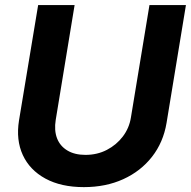

<svg xmlns="http://www.w3.org/2000/svg" viewBox="-20 -748 774 779"><path d="M320.3 11.2Q228 11.2 164.3 -23.4Q100.6 -58.1 72.5 -119.1Q44.4 -180.2 57.1 -259.3L134.8 -727.5H282.7L206.1 -261.7Q199.2 -218.8 211.4 -187Q223.6 -155.3 253.2 -137.5Q282.7 -119.6 326.7 -119.6Q374.5 -119.6 413.6 -139.9Q452.6 -160.2 478.5 -194.3Q504.4 -228.5 511.2 -271.5L586.4 -727.5H734.4L655.8 -249.5Q642.6 -170.4 596.7 -111.8Q550.8 -53.2 480 -21Q409.2 11.2 320.3 11.2Z"/></svg>

Font: Inter 24pt
Style: Bold Italic
Weight: 700
Italic angle: -9.3988°
Version: Version 4.001;git-66647c0bb